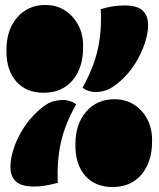

<svg xmlns="http://www.w3.org/2000/svg" viewBox="-20 -737 640 774"><path d="M163 -717Q207 -717 241 -695.5Q275 -674 295 -637Q315 -600 315 -553V-547Q315 -462 272 -412.5Q229 -363 156 -363Q86 -363 46 -408Q6 -453 6 -530V-536Q6 -617 49.5 -667Q93 -717 163 -717ZM313 -384Q357 -463 374 -537.5Q391 -612 386 -700Q412 -708 435 -711.5Q458 -715 482 -715Q533 -715 555 -694.5Q577 -674 577 -636Q577 -603 563.5 -562Q550 -521 525 -481Q500 -441 465 -410Q433 -382 410.5 -374Q388 -366 364 -366Q351 -366 336 -371Q321 -376 313 -384ZM441 -337Q485 -337 519 -316Q553 -295 573 -258Q593 -221 593 -173V-167Q593 -83 550 -33Q507 17 434 17Q364 17 324 -28Q284 -73 284 -150V-156Q284 -237 327.5 -287Q371 -337 441 -337ZM287 -316Q242 -237 225.5 -162.5Q209 -88 213 0Q187 7 164 11Q141 15 118 15Q66 15 44 -5.5Q22 -26 22 -64Q22 -98 35.5 -139Q49 -180 74.5 -220Q100 -260 134 -290Q166 -319 188.5 -326.5Q211 -334 236 -334Q249 -334 263.5 -329Q278 -324 287 -316Z"/></svg>

Font: Recursive Sn Csl St Blk
Style: Regular
Weight: 900
Version: Version 1.079;hotconv 1.0.112;makeotfexe 2.5.65598; ttfautoh